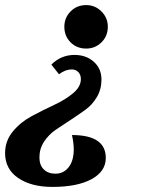

<svg xmlns="http://www.w3.org/2000/svg" viewBox="-70 -527 568 755"><path d="M346 94Q346 147 290 177.5Q234 208 136 208Q53 208 1.5 173Q-50 138 -50 75Q-50 27 -19.5 -10Q11 -47 55 -70.5Q99 -94 143 -114.5Q187 -135 217.5 -160.5Q248 -186 248 -216Q248 -233 238 -243.5Q228 -254 212 -254Q187 -254 162 -235L132 -273Q170 -311 223 -311Q269 -311 299 -284Q329 -257 329 -214Q329 -176 311 -145.5Q293 -115 266 -95.5Q239 -76 207 -55L148 -16Q121 3 103 30.5Q85 58 85 92Q85 122 102 139Q119 156 148 156Q180 156 200 130.5Q220 105 220 60Q220 36 213 4Q346 4 346 94ZM354 -422Q354 -385 329 -360.5Q304 -336 269 -336Q232 -336 207.5 -360.5Q183 -385 183 -422Q183 -457 207.5 -482Q232 -507 269 -507Q304 -507 329 -482Q354 -457 354 -422Z"/></svg>

Font: Volkhov
Style: Bold Italic
Weight: 700
Designer: Cyreal (www.cyreal.org)
Foundry: Cyreal (www.cyreal.org)
Version: Version 1.001